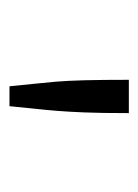

<svg xmlns="http://www.w3.org/2000/svg" viewBox="38 -744 298 415"><g transform="rotate(90 187.5 -536.0)"><path d="M152 -665H224Q224 -605 222.5 -569Q221 -533 219 -508.5Q217 -484 214.5 -461.5Q212 -439 209 -407H166Q163 -439 160.5 -461.5Q158 -484 156 -508Q154 -532 153 -568.5Q152 -605 152 -665Z"/></g></svg>

Font: Inconsolata Condensed Medium
Style: Regular
Weight: 500
Width: 3
Monospace: yes
Designer: Raph Levien, Cyreal, Brenton Simpson
Foundry: Raph Levien, Cyreal, Google
Version: Version 3.100; ttfautohint (v1.8.4.7-5d5b)